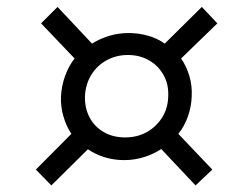

<svg xmlns="http://www.w3.org/2000/svg" viewBox="-20 -633 711 566"><path d="M131.4 -86.4 85.7 -133.1 190.4 -238.4Q175.4 -260.7 167.1 -289.4Q158.7 -318 159.7 -348Q161.4 -380.7 172.1 -409.7Q182.7 -438.7 199.9 -460.6L101.1 -564.1L149.6 -612.6L251.3 -504.4Q273.4 -518.6 301.2 -527.1Q329 -535.6 359.4 -535.6Q387.9 -535.6 415.7 -527.9Q443.6 -520.3 465.6 -504.4L575 -612.6L620.7 -564.1L513.9 -460.6Q529.6 -437.9 538.2 -409.1Q546.9 -380.4 545.1 -348Q544.1 -318.9 534 -290Q523.9 -261.1 505.7 -238.4L605.9 -133.1L556.4 -86.4L455.3 -193.7Q432.4 -178.4 403.9 -169.7Q375.4 -161 346.6 -161Q315.6 -161 288.3 -169.5Q261 -178 239.1 -193ZM348.7 -227.9Q384.3 -227.9 412.4 -243.4Q440.4 -259 457.8 -286.4Q475.1 -313.9 475.9 -348.7Q477.6 -384.6 462.1 -412Q446.6 -439.4 419.4 -455.1Q392.1 -470.9 357 -470.9Q322.4 -470.9 294 -455.1Q265.6 -439.4 248.9 -412Q232.1 -384.6 230.4 -348.7Q229.7 -313.6 244.4 -286.3Q259 -259 286.2 -243.4Q313.4 -227.9 348.7 -227.9Z"/></svg>

Font: Mona Sans ExtraLight
Style: Italic
Weight: 200
Italic angle: -11.6951°
Designer: Deni Anggara
Foundry: GitHub
Version: Version 2.000